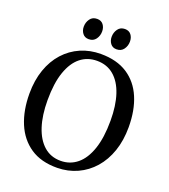

<svg xmlns="http://www.w3.org/2000/svg" viewBox="-168 -1069 1055 1200"><g transform="rotate(20 359.0 -469.5)"><path d="M353 11Q245.5 12 174.2 -36Q103 -84 67.2 -169.5Q31.5 -255 31.5 -366.5Q31.5 -455 56.5 -526.2Q81.5 -597.5 127 -647.8Q172.5 -698 234 -724.8Q295.5 -751.5 368 -751.5Q474 -751.5 544.8 -705.5Q615.5 -659.5 651 -576Q686.5 -492.5 686.5 -380Q686.5 -292 661.8 -220.2Q637 -148.5 592 -97.2Q547 -46 486 -18Q425 10 353 11ZM357.5 -37.5Q420 -37.5 467 -76Q514 -114.5 540 -190.8Q566 -267 566 -380Q566 -480 542.2 -552.2Q518.5 -624.5 472.2 -663.8Q426 -703 360 -703Q297 -703 250.5 -666Q204 -629 178 -554.5Q152 -480 152 -366.5Q152 -266 176 -192.2Q200 -118.5 245.8 -78Q291.5 -37.5 357.5 -37.5ZM262.5 -812Q236.5 -812 222 -830.8Q207.5 -849.5 207.5 -875.5Q207.5 -904.5 223.8 -927Q240 -949.5 270 -949.5H271Q297.5 -949.5 311.8 -931Q326 -912.5 326 -886Q326 -857 309.8 -834.5Q293.5 -812 263.5 -812ZM447.5 -812Q421.5 -812 407.2 -830.8Q393 -849.5 393 -875.5Q393 -904.5 409.2 -927Q425.5 -949.5 455 -949.5H456Q482.5 -949.5 496.8 -931Q511 -912.5 511 -886Q511 -857 494.8 -834.5Q478.5 -812 448.5 -812Z"/></g></svg>

Font: Merriweather 36pt
Style: Regular
Weight: 400
Designer: Eben Sorkin
Foundry: Eben Sorkin
Version: Version 2.100